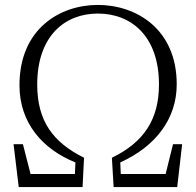

<svg xmlns="http://www.w3.org/2000/svg" viewBox="-20 -759 795 779"><path d="M56 0H315L321 -119C196 -181 131 -267 131 -416C131 -614 244 -704 377 -704C513 -704 625 -612 625 -416C625 -275 564 -182 434 -119L441 0H699L719 -174H682L652 -53H470L468 -100C613 -166 697 -278 697 -417C697 -641 533 -739 377 -739C224 -739 59 -643 59 -413C59 -259 154 -153 286 -100L284 -53H104L73 -174H35Z"/></svg>

Font: Noto Serif TC ExtraLight
Style: Regular
Weight: 200
Designer: Ryoko NISHIZUKA 西塚涼子 (kana & ideographs); Frank Grießhammer (Latin, Greek & Cyrillic); Wenlong ZHANG 张文龙 (bopomofo); San
Foundry: Adobe
Version: Version 2.001;hotconv 1.1.0;makeotfexe 2.6.0